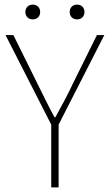

<svg xmlns="http://www.w3.org/2000/svg" viewBox="-20 -812 476 832"><path d="M202 0H234V-272L432 -660H400L294 -446C272 -398 246 -352 220 -304H216C190 -352 168 -398 144 -446L38 -660H4L202 -272ZM122 -728C140 -728 154 -740 154 -760C154 -780 140 -792 122 -792C104 -792 90 -780 90 -760C90 -740 104 -728 122 -728ZM314 -728C332 -728 346 -740 346 -760C346 -780 332 -792 314 -792C296 -792 282 -780 282 -760C282 -740 296 -728 314 -728Z"/></svg>

Font: Source Sans Pro ExtraLight
Style: Regular
Weight: 200
Designer: Paul D. Hunt
Foundry: Adobe Systems Incorporated
Version: Version 3.006;hotconv 1.0.111;makeotfexe 2.5.65597